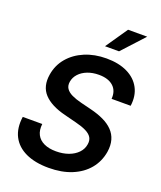

<svg xmlns="http://www.w3.org/2000/svg" viewBox="-170 -1055 986 1174"><g transform="rotate(20 322.5 -468.0)"><path d="M288.1 11.7Q199.7 11.7 138.9 -16.8Q78.1 -45.4 50.8 -98.6Q23.4 -151.9 34.2 -227.1H161.1Q156.2 -185.5 171.1 -157Q186 -128.4 218.3 -113.5Q250.5 -98.6 296.4 -98.6Q341.3 -98.6 377.4 -111.8Q413.6 -125 436.8 -149.2Q460 -173.3 464.8 -205.6Q469.2 -231.9 458 -250.5Q446.8 -269 419.9 -282.5Q393.1 -295.9 350.1 -306.6L272.9 -326.2Q177.2 -350.1 132.3 -398.7Q87.4 -447.3 100.6 -526.9Q110.8 -590.3 151.1 -637.9Q191.4 -685.5 254.2 -711.9Q316.9 -738.3 394.5 -738.3Q474.1 -738.3 530.5 -710.9Q586.9 -683.6 613.5 -633.5Q640.1 -583.5 630.9 -516.6H506.8Q511.2 -569.3 478.5 -598.9Q445.8 -628.4 384.8 -628.4Q343.8 -628.4 310.5 -615.5Q277.3 -602.5 256.6 -579.8Q235.8 -557.1 231 -527.8Q226.6 -501.5 238.8 -483.2Q251 -464.8 277.3 -452.1Q303.7 -439.5 341.3 -430.2L410.2 -413.1Q457.5 -401.4 494.6 -383.8Q531.7 -366.2 556.4 -340.8Q581.1 -315.4 590.8 -281.2Q600.6 -247.1 593.8 -203.1Q583 -138.2 543 -89.8Q502.9 -41.5 438.2 -14.9Q373.5 11.7 288.1 11.7ZM358.9 -805.2 457 -948.2H581.5L450.2 -805.2Z"/></g></svg>

Font: Inter 24pt SemiBold
Style: Italic
Weight: 600
Italic angle: -9.3988°
Designer: Rasmus Andersson
Foundry: rsms
Version: Version 4.001;git-66647c0bb